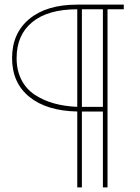

<svg xmlns="http://www.w3.org/2000/svg" viewBox="-20 -730 605 830"><path d="M314 -710H515.1V-689.9H444.8V80.1H424.8V-248H334V80.1H314V-248Q182.1 -250.5 107.2 -311Q32.2 -371.6 32.2 -479Q32.2 -586.4 106.9 -648.2Q181.6 -710 314 -710ZM314 -268.1V-689.9Q187.5 -689.9 119.6 -634.5Q51.8 -579.1 51.8 -479Q51.8 -425.8 72.5 -385.3Q93.3 -344.7 130.4 -320.3Q167.5 -295.9 213.1 -283.2Q258.8 -270.5 314 -268.1ZM424.8 -689.9H334V-268.1H424.8Z"/></svg>

Font: Rawline Thin
Style: Regular
Weight: 250
Designer: Matt McInerney, Pablo Impallari, Rodrigo Fuenzalida
Foundry: Matt McInerney, Pablo Impallari, Rodrigo Fuenzalida
Version: Version 4.020;PS 004.020;hotconv 1.0.88;makeotf.lib2.5.64775